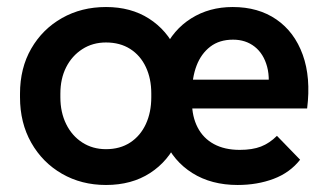

<svg xmlns="http://www.w3.org/2000/svg" viewBox="-20 -517 932 547"><path d="M282 10Q212 10 156.5 -22Q101 -54 69 -110.5Q37 -167 37 -240V-250Q37 -323 69 -378.5Q101 -434 156.5 -465.5Q212 -497 282 -497Q353 -497 404.5 -464Q456 -431 482 -374H447Q473 -432 524.5 -464.5Q576 -497 643 -497Q716 -497 767.5 -461.5Q819 -426 842.5 -361Q866 -296 855 -208H497V-290H797L740 -237Q751 -290 741 -327Q731 -364 705.5 -384Q680 -404 644 -404Q605 -404 579 -384Q553 -364 540 -330Q527 -296 527 -251V-226Q527 -185 543 -154Q559 -123 589.5 -106.5Q620 -90 663 -90Q699 -90 723.5 -99.5Q748 -109 769 -130L835 -62Q806 -25 759.5 -7.5Q713 10 657 10Q582 10 528 -24Q474 -58 449 -117H486Q460 -58 407.5 -24Q355 10 282 10ZM282 -92Q322 -92 351 -111Q380 -130 395.5 -163.5Q411 -197 411 -240V-251Q411 -293 395.5 -326Q380 -359 351 -377.5Q322 -396 282 -396Q244 -396 214.5 -377Q185 -358 168.5 -325.5Q152 -293 152 -250V-240Q152 -197 168.5 -163.5Q185 -130 214.5 -111Q244 -92 282 -92Z"/></svg>

Font: SUSE Thin SemiBold
Style: Regular
Weight: 600
Version: Version 1.000